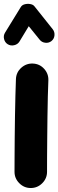

<svg xmlns="http://www.w3.org/2000/svg" viewBox="-46 -885 301 989"><path d="M123.5 -557.6Q158.2 -556.2 181.4 -530.5Q204.6 -504.9 203.1 -470.2Q201.7 -437 200.4 -388.9Q199.2 -340.8 198.5 -286.1Q197.8 -231.4 197.3 -177.2Q196.8 -123 196.5 -76.7Q196.3 -30.3 196.3 0Q196.3 34.2 171.6 58.8Q147 83.5 112.3 83.5Q78.1 83.5 53.5 58.8Q28.8 34.2 28.8 0Q28.8 -31.2 29.1 -77.6Q29.3 -124 29.8 -178.5Q30.3 -232.9 31.2 -288.3Q32.2 -343.8 33.4 -393.1Q34.7 -442.4 36.1 -478Q37.6 -512.7 63.5 -535.9Q89.4 -559.1 123.5 -557.6ZM-6.3 -657.2Q-21 -666.5 -25.1 -684.1Q-29.3 -701.7 -20 -716.8L61 -848.6Q67.4 -859.4 81.5 -863Q95.7 -866.7 110.4 -864Q125 -861.3 131.8 -852.1L225.6 -734.4Q236.3 -720.7 234.6 -702.6Q232.9 -684.6 218.8 -673.3Q205.1 -662.6 187 -664.8Q168.9 -667 158.2 -680.7L102.1 -750L54.2 -670.9Q44.9 -656.2 26.9 -652.1Q8.8 -647.9 -6.3 -657.2Z"/></svg>

Font: Mikhak-FD Black
Style: Regular
Weight: 900
Designer: Amin Abedi
Version: Version 3.2